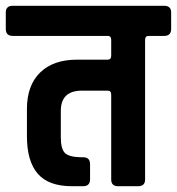

<svg xmlns="http://www.w3.org/2000/svg" viewBox="-50 -643 611 663"><path d="M160 -260V-169Q160 -130 173.5 -115.5Q187 -101 228 -100H237Q261 -100 261 -76V-24Q261 0 237 0H198Q118 0 80.5 -43Q43 -86 43 -173V-267Q43 -348 88.5 -392.5Q134 -437 216 -437H322Q334 -437 334 -451V-505Q334 -518 324 -519H-6Q-30 -519 -30 -543V-600Q-30 -623 -6 -623H517Q541 -623 541 -600V-543Q541 -519 517 -519H463Q451 -519 451 -505V-23Q451 0 427 0H358Q334 0 334 -23V-316Q334 -330 322 -330H233Q160 -330 160 -260Z"/></svg>

Font: Rajdhani
Style: Bold
Weight: 700
Designer: Satya Rajpurohit, Jyotish Sonowal
Foundry: Indian Type Foundry
Version: Version 1.201 February 1, 2022